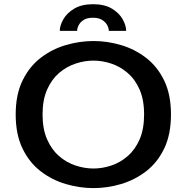

<svg xmlns="http://www.w3.org/2000/svg" viewBox="-20 -906 915 936"><path d="M436 11Q368 11 300.8 -8.8Q233.5 -28.5 178.2 -71Q123 -113.5 89.8 -182Q56.5 -250.5 56.5 -348Q56.5 -445 89.8 -513.2Q123 -581.5 178.2 -624Q233.5 -666.5 300.8 -686.2Q368 -706 436 -706Q503.5 -706 570.2 -686.2Q637 -666.5 692.2 -624Q747.5 -581.5 780.5 -513.2Q813.5 -445 813.5 -348Q813.5 -250.5 780.5 -182Q747.5 -113.5 692.2 -71Q637 -28.5 570.2 -8.8Q503.5 11 436 11ZM436 -84.5Q479 -84.5 522.5 -99Q566 -113.5 602.2 -144.8Q638.5 -176 660.5 -226.2Q682.5 -276.5 682.5 -348Q682.5 -419.5 660.5 -469.5Q638.5 -519.5 602.2 -550.5Q566 -581.5 522.5 -596Q479 -610.5 436 -610.5Q392.5 -610.5 348.5 -596Q304.5 -581.5 268.2 -550.5Q232 -519.5 209.8 -469.5Q187.5 -419.5 187.5 -348Q187.5 -276.5 209.8 -226.2Q232 -176 268.2 -144.8Q304.5 -113.5 348.5 -99Q392.5 -84.5 436 -84.5ZM434 -885.5Q489.5 -885.5 525 -864.2Q560.5 -843 577.8 -812.5Q595 -782 595 -755.5H510.5Q510.5 -768 502.8 -783Q495 -798 478 -808.8Q461 -819.5 433 -819.5Q404.5 -819.5 387.8 -808.8Q371 -798 363.5 -783Q356 -768 356 -755.5H271.5Q271.5 -782 289 -812.5Q306.5 -843 342.5 -864.2Q378.5 -885.5 434 -885.5Z"/></svg>

Font: Trispace SemiExpanded Medium
Style: Regular
Weight: 500
Width: 6
Designer: Tyler Finck
Foundry: Etcetera Type Company
Version: Version 1.210; ttfautohint (v1.8.3)